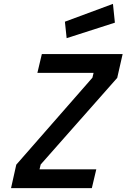

<svg xmlns="http://www.w3.org/2000/svg" viewBox="-20 -971 653 991"><path d="M463 -595 457 -570 64 -121 37 0H454L477 -97H184L190 -122L585 -569L613 -692H196L173 -595ZM573 -854 563 -951 315 -859 324 -774Z"/></svg>

Font: RazerF5 SemiBold
Style: Italic
Weight: 600
Foundry: Razer Inc.
Version: Version 2